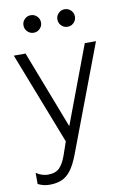

<svg xmlns="http://www.w3.org/2000/svg" viewBox="-98 -732 668 1015"><g transform="rotate(-10 236.5 -225.0)"><path d="M85 225Q69.5 225 54.2 221.8Q39 218.5 22 210V150Q37 161 54.2 166Q71.5 171 84 171Q126 171 147 149.8Q168 128.5 183 86L208 14L16 -480H79L240 -62L397 -480H457L241 92Q220.5 146 197.8 174.8Q175 203.5 147.5 214.2Q120 225 85 225ZM141 -581Q121.5 -581 107.8 -594.8Q94 -608.5 94 -628Q94 -641 100.2 -651.8Q106.5 -662.5 117.2 -668.8Q128 -675 141 -675Q160.5 -675 174.2 -661.2Q188 -647.5 188 -628Q188 -615 181.8 -604.2Q175.5 -593.5 164.8 -587.2Q154 -581 141 -581ZM323 -581Q303.5 -581 289.8 -594.8Q276 -608.5 276 -628Q276 -641 282.2 -651.8Q288.5 -662.5 299.2 -668.8Q310 -675 323 -675Q342.5 -675 356.2 -661.2Q370 -647.5 370 -628Q370 -615 363.8 -604.2Q357.5 -593.5 346.8 -587.2Q336 -581 323 -581Z"/></g></svg>

Font: Geologica-Sharp
Style: Regular
Weight: 100
Designer: Sindre Bremnes, Frode Helland
Foundry: Monokrom Skriftforlag AS
Version: Version 1.010;gftools[0.9.28]